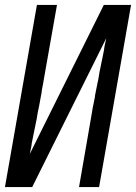

<svg xmlns="http://www.w3.org/2000/svg" viewBox="-24 -755 549 775"><path d="M-4 0 125 -735H206L154 -441L149 -412L147 -402L145 -392L144 -382Q139 -355 134 -328L132 -318L130 -309L128 -299L124 -274L122 -265L120 -255L118 -245L113 -221L112 -216L110 -206L107 -191L104 -176L103 -167L101 -157L99 -147L97 -137L96 -133L395 -735H471H505L376 0H295L346 -294L350 -319L352 -328L355 -343L357 -353L359 -363L360 -372L362 -382L368 -412L370 -422L371 -426L373 -436L378 -466L380 -475L386 -505L388 -514L390 -524L392 -534L396 -554L397 -563L400 -578L405 -601L106 0H30Z"/></svg>

Font: Iosevka SS08
Style: Italic
Weight: 400
Italic angle: -10°
Monospace: yes
Designer: Belleve Invis
Foundry: Belleve Invis
Version: 2.1.0; ttfautohint (v1.8.2)